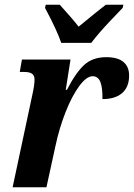

<svg xmlns="http://www.w3.org/2000/svg" viewBox="-20 -786 562 806"><path d="M117 -394Q125 -430 125 -452Q125 -469 114.5 -476.5Q104 -484 81 -484H63L72 -536H276L256 -409H261Q298 -481 333.5 -513.5Q369 -546 426 -546Q474 -546 498 -526Q522 -506 522 -469Q522 -421 493 -395.5Q464 -370 410 -370Q411 -417 401.5 -441.5Q392 -466 369 -466Q343 -466 312.5 -424.5Q282 -383 255.5 -316Q229 -249 213 -174L175 0H33ZM169 -753 172 -766H231Q288 -703 310 -674Q395 -744 424 -766H498L495 -753Q489 -747 442 -697.5Q395 -648 363 -606H237Q221 -655 169 -753Z"/></svg>

Font: Noto Serif Narrow
Style: Bold Italic
Weight: 700
Width: 4
Italic angle: -12°
Designer: Monotype Design Team
Foundry: Monotype Imaging Inc.
Version: Version 1.001